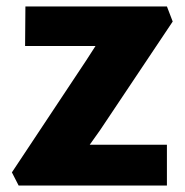

<svg xmlns="http://www.w3.org/2000/svg" viewBox="-20 -577 574 597"><path d="M38 0 17 -41 248 -389 277 -434H58L59 -557H499L517 -510L291 -172L259 -127H499V0Z"/></svg>

Font: Koeln Type Sans ExtraBold
Style: Regular
Weight: 800
Designer: Eben Sorkin
Foundry: Eben Sorkin
Version: Version 2.001